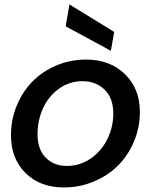

<svg xmlns="http://www.w3.org/2000/svg" viewBox="-20 -825 678 854"><path d="M602.1 -327.1Q602.1 -257.3 575.7 -195.1Q549.3 -132.8 504.4 -88.1Q459.5 -43.5 396.7 -17.3Q334 8.8 264.2 8.8Q158.7 8.8 93.8 -55.2Q28.8 -119.1 28.8 -223.1Q28.8 -292.5 54.2 -354.5Q79.6 -416.5 123.5 -461.7Q167.5 -506.8 229.7 -533.4Q292 -560.1 362.8 -560.1Q468.8 -560.1 535.4 -495.6Q602.1 -431.2 602.1 -327.1ZM147 -228Q147 -160.6 183.3 -123.8Q219.7 -86.9 277.8 -86.9Q335.4 -86.9 383.1 -119.6Q430.7 -152.3 457.3 -205.8Q483.9 -259.3 483.9 -319.8Q483.9 -388.7 445.1 -426.3Q406.2 -463.9 347.2 -463.9Q289.1 -463.9 242.7 -430.7Q196.3 -397.5 171.6 -344Q147 -290.5 147 -228ZM272 -708 289.1 -805.2 487.8 -683.1 473.1 -599.1Z"/></svg>

Font: Poppins Medium
Style: Italic
Weight: 500
Italic angle: -10°
Designer: Ninad Kale (Devanagari), Jonny Pinhorn (Latin)
Foundry: Indian Type Foundry
Version: Version 3.200;PS 1.000;hotconv 16.6.54;makeotf.lib2.5.65590